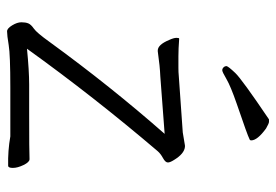

<svg xmlns="http://www.w3.org/2000/svg" viewBox="-136 -616 763 530"><g transform="rotate(90 245.0 -351.5)"><path d="M163 -596Q164 -601 182 -620Q199 -638 310 -713Q312 -713 317 -713Q321 -713 335 -705Q368 -681 368 -664Q368 -660 364 -659Q355 -654 267 -624Q218 -607 198.5 -595.5Q179 -584 174.5 -584Q170 -584 166.5 -587.5Q163 -591 163 -596ZM419 -52H420Q428 -52 436 -35.5Q444 -19 444 -6Q444 7 438 7Q397 8 357 1H222Q132 1 105 5.5Q78 10 67 10Q59 10 50.5 -4Q42 -18 42 -29.5Q42 -41 45 -48.5Q48 -56 59.5 -64Q71 -72 96 -107Q219 -276 350 -425L191 -413Q164 -412 122 -406H120Q104 -406 91 -437Q85 -450 85 -457.5Q85 -465 87 -465H89Q115 -463 136 -463H168Q180 -463 190 -464L346 -475L382 -481H386Q405 -479 422 -451Q429 -440 429 -434Q429 -427 417 -420.5Q405 -414 398 -406Q248 -230 115 -45Q176 -51 214 -51H291Q403 -51 419 -52Z"/></g></svg>

Font: Moon Stars Kai T Light
Style: Regular
Weight: 300
Designer: GuiWonder
Version: Version 1.101